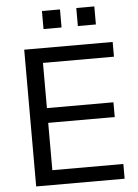

<svg xmlns="http://www.w3.org/2000/svg" viewBox="-60 -941 709 986"><g transform="rotate(-5 295.0 -447.5)"><path d="M86 0V-705H542V-629H176V-396H519V-320H176V-76H542V0ZM371 -802V-895H464V-802ZM194 -802V-895H287V-802Z"/></g></svg>

Font: Mulish ExtraLight Medium
Style: Regular
Weight: 500
Version: Version 3.603